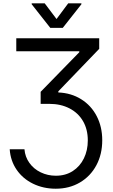

<svg xmlns="http://www.w3.org/2000/svg" viewBox="-20 -940 689 1169"><path d="M320.3 129.9Q378.9 129.9 422.9 101.6Q466.8 73.2 490.7 24.4Q514.6 -24.4 514.6 -85Q514.6 -152.3 485.4 -202.6Q456.1 -252.9 402.8 -280.3Q349.6 -307.6 281.2 -307.6H227.5V-380.9L462.9 -622.1V-627.9H79.1V-707H584V-642.6L335 -383.8V-377Q413.1 -374 474.1 -335.9Q535.2 -297.9 568.8 -232.9Q602.5 -168 602.5 -85.9Q602.5 -1 566.9 65.9Q531.2 132.8 466.8 170.9Q402.3 209 319.3 209Q244.1 209 181.6 178.7Q119.1 148.4 81.5 93.8Q43.9 39.1 39.1 -31.2H128.9Q132.8 15.6 159.2 52.2Q185.5 88.9 228 109.4Q270.5 129.9 320.3 129.9ZM324.2 -824.2 395.5 -919.9H475.6V-914.1L362.3 -770.5H286.1L172.9 -914.1V-919.9H252Z"/></svg>

Font: WEMIX Pretendard Variable
Style: Regular
Weight: 400
Designer: Base glyphs from Inter by Rasmus Andersson; Hangeul glyphs from Noto Sans CJK(Source Han Sans) by Jang Soo-young and Kan
Foundry: Kil Hyung-jin
Version: Version 1.000;Glyphs 3.2 (3208)